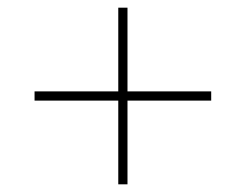

<svg xmlns="http://www.w3.org/2000/svg" viewBox="-20 -603 640 500"><path d="M288 -341H70V-365H288V-583H312V-365H530V-341H312V-123H288Z"/></svg>

Font: Noto Sans Mono UI Thin
Style: Regular
Weight: 250
Monospace: yes
Designer: Monotype Design team
Foundry: Monotype Imaging Inc.
Version: Version 1.000